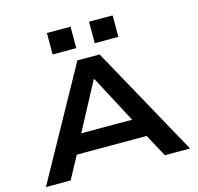

<svg xmlns="http://www.w3.org/2000/svg" viewBox="-127 -1051 1219 1185"><g transform="rotate(-15 483.0 -458.5)"><path d="M22 0 412 -705H554L943 0H782L676 -196L747 -144H216L286 -196L180 0ZM479 -566 302 -233 265 -264H698L660 -233L484 -566ZM543 -780V-917H694V-780ZM274 -780V-917H425V-780Z"/></g></svg>

Font: Nunito Sans 7pt Expanded
Style: Bold
Weight: 700
Width: 7
Designer: Vernon Adams
Foundry: Vernon Adams
Version: Version 3.101;gftools[0.9.27]